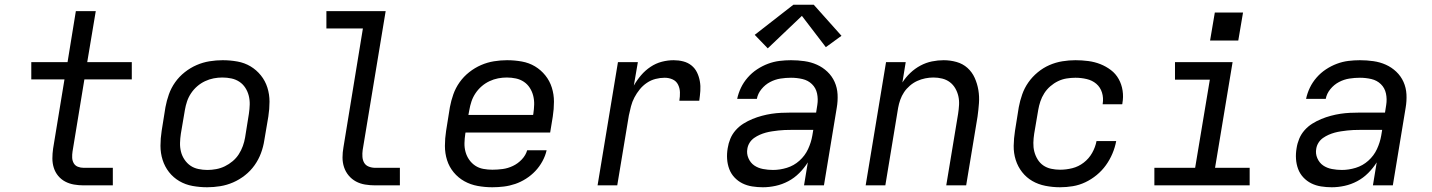

<svg xmlns="http://www.w3.org/2000/svg" viewBox="-20 -782 6040 810"><path d="M333 0Q312 0 292 -3.5Q272 -7 255 -16Q238 -25 225.5 -40Q213 -55 207 -74Q201 -93 201 -113.5Q201 -134 204 -155L252 -447H112V-520H265L300 -735H384L348 -520H536V-447H336L286 -143Q284 -130 284.5 -117Q285 -104 291 -93.5Q297 -83 308.5 -78.5Q320 -74 333 -74H456V0Z M854 8Q823 8 792.5 2.5Q762 -3 736.5 -18Q711 -33 693 -56Q675 -79 666 -107.5Q657 -136 657 -167Q657 -198 662 -230L678 -330Q683 -357 692.5 -384Q702 -411 719 -435Q736 -459 759.5 -477.5Q783 -496 809.5 -507.5Q836 -519 864 -523.5Q892 -528 919 -528Q951 -528 981.5 -522.5Q1012 -517 1037 -502Q1062 -487 1080.5 -464Q1099 -441 1108 -412.5Q1117 -384 1117 -353Q1117 -322 1112 -290L1095 -190Q1091 -163 1081 -136Q1071 -109 1054 -85Q1037 -61 1013.5 -42.5Q990 -24 963.5 -12.5Q937 -1 909 3.5Q881 8 854 8ZM855 -65Q873 -65 892 -68.5Q911 -72 928.5 -80.5Q946 -89 961.5 -102Q977 -115 987.5 -131.5Q998 -148 1004.5 -166Q1011 -184 1014 -202L1030 -302Q1033 -322 1033.5 -341Q1034 -360 1029.5 -378Q1025 -396 1015 -411.5Q1005 -427 990 -437Q975 -447 956.5 -451Q938 -455 918 -455Q900 -455 881.5 -451.5Q863 -448 845 -439.5Q827 -431 812 -418Q797 -405 786 -388.5Q775 -372 769 -354Q763 -336 760 -318L743 -218Q740 -198 739.5 -179Q739 -160 743.5 -142Q748 -124 758.5 -108.5Q769 -93 783.5 -83Q798 -73 817 -69Q836 -65 855 -65Z M1563 0Q1541 0 1520 -3.5Q1499 -7 1481.5 -16.5Q1464 -26 1451 -41.5Q1438 -57 1431.5 -76.5Q1425 -96 1425 -117.5Q1425 -139 1429 -161L1511 -662H1357V-735H1607L1510 -149Q1508 -135 1509 -120.5Q1510 -106 1516.5 -95Q1523 -84 1536 -79Q1549 -74 1563 -74H1667V0Z M2057 8Q2026 8 1995.5 2.5Q1965 -3 1939 -17.5Q1913 -32 1894 -55Q1875 -78 1866 -106.5Q1857 -135 1857 -166.5Q1857 -198 1862 -230L1878 -330Q1883 -357 1892.5 -384Q1902 -411 1919 -435Q1936 -459 1959.5 -477.5Q1983 -496 2009.5 -507.5Q2036 -519 2064 -523.5Q2092 -528 2119 -528Q2151 -528 2181.5 -522.5Q2212 -517 2237 -502Q2262 -487 2280.5 -464Q2299 -441 2308 -412.5Q2317 -384 2317 -353Q2317 -322 2312 -290L2301 -223H1944L1943 -218Q1940 -198 1939.5 -178.5Q1939 -159 1944 -141Q1949 -123 1959.5 -108Q1970 -93 1985 -83Q2000 -73 2019 -69.5Q2038 -66 2057 -66Q2079 -66 2101 -69Q2123 -72 2144 -82Q2165 -92 2181.5 -109.5Q2198 -127 2204 -148H2286Q2281 -125 2268.5 -102Q2256 -79 2238.5 -60.5Q2221 -42 2199 -28Q2177 -14 2153.5 -6Q2130 2 2105.5 5Q2081 8 2057 8ZM1956 -297H2229L2230 -302Q2233 -322 2233.5 -341Q2234 -360 2229.5 -378Q2225 -396 2215 -411.5Q2205 -427 2190 -437Q2175 -447 2156.5 -451Q2138 -455 2118 -455Q2100 -455 2081.5 -451.5Q2063 -448 2045 -439.5Q2027 -431 2012 -418Q1997 -405 1986 -388.5Q1975 -372 1969 -354Q1963 -336 1960 -318Z M2501 0 2587 -520H2671L2654 -421Q2667 -444 2684.5 -464.5Q2702 -485 2724.5 -500Q2747 -515 2772 -521.5Q2797 -528 2822 -528Q2843 -528 2862.5 -523Q2882 -518 2897 -506Q2912 -494 2920.5 -476.5Q2929 -459 2932.5 -439Q2936 -419 2934.5 -398.5Q2933 -378 2930 -357H2846Q2849 -375 2848.5 -392.5Q2848 -410 2840.5 -425Q2833 -440 2817.5 -447Q2802 -454 2784 -454Q2765 -454 2745.5 -449Q2726 -444 2709 -432.5Q2692 -421 2679 -405Q2666 -389 2656.5 -371Q2647 -353 2642 -333.5Q2637 -314 2633 -295L2584 0Z M3199 8H3198Q3176 8 3153.5 4.5Q3131 1 3112 -8.5Q3093 -18 3078.5 -33.5Q3064 -49 3056.5 -69Q3049 -89 3047.5 -111.5Q3046 -134 3050 -157Q3053 -177 3061 -196.5Q3069 -216 3083.5 -232.5Q3098 -249 3116.5 -260.5Q3135 -272 3154.5 -280Q3174 -288 3194.5 -293.5Q3215 -299 3235 -302Q3255 -305 3275.5 -306Q3296 -307 3316 -307H3423L3428 -339Q3432 -364 3427 -387.5Q3422 -411 3405.5 -427Q3389 -443 3365.5 -448.5Q3342 -454 3317 -454Q3295 -454 3272.5 -450.5Q3250 -447 3229 -436Q3208 -425 3192.5 -406Q3177 -387 3173 -365H3090Q3095 -389 3106 -412Q3117 -435 3134.5 -455Q3152 -475 3174 -489.5Q3196 -504 3220 -513Q3244 -522 3268.5 -525Q3293 -528 3317 -528Q3346 -528 3374 -524Q3402 -520 3426.5 -509Q3451 -498 3470.5 -479.5Q3490 -461 3501 -436.5Q3512 -412 3513.5 -384Q3515 -356 3510 -327L3456 0H3372L3388 -97Q3373 -73 3352 -52Q3331 -31 3305.5 -17.5Q3280 -4 3252.5 2Q3225 8 3199 8ZM3241 -65Q3270 -65 3299.5 -74Q3329 -83 3352.5 -104Q3376 -125 3389 -153Q3402 -181 3407 -210L3411 -234H3316Q3303 -234 3290 -233.5Q3277 -233 3264 -231.5Q3251 -230 3237.5 -228Q3224 -226 3211 -222.5Q3198 -219 3185.5 -213.5Q3173 -208 3161.5 -200Q3150 -192 3142.5 -180Q3135 -168 3133 -155Q3129 -134 3137.5 -114.5Q3146 -95 3162 -84Q3178 -73 3199 -69Q3220 -65 3241 -65ZM3219 -578 3164 -635 3327 -762H3413L3530 -631L3464 -583L3363 -715Z M3632 0 3718 -520H3801L3787 -434Q3801 -456 3820.5 -474.5Q3840 -493 3863.5 -505.5Q3887 -518 3912 -523Q3937 -528 3961 -528Q3989 -528 4015.5 -520.5Q4042 -513 4061.5 -495.5Q4081 -478 4092 -453.5Q4103 -429 4107.5 -402Q4112 -375 4110 -347Q4108 -319 4104 -290L4056 0H3972L4022 -302Q4025 -321 4026 -340Q4027 -359 4023 -376.5Q4019 -394 4010 -409.5Q4001 -425 3987 -435.5Q3973 -446 3955 -450.5Q3937 -455 3918 -455Q3901 -455 3883.5 -451.5Q3866 -448 3849.5 -440.5Q3833 -433 3818.5 -420.5Q3804 -408 3794 -393Q3784 -378 3778 -361Q3772 -344 3769 -327L3715 0Z M4452 8Q4421 8 4390.5 2Q4360 -4 4335 -18.5Q4310 -33 4292 -56Q4274 -79 4265 -107.5Q4256 -136 4256.5 -167Q4257 -198 4262 -230L4278 -330Q4283 -357 4292.5 -384Q4302 -411 4318.5 -434.5Q4335 -458 4358 -477Q4381 -496 4407.5 -507.5Q4434 -519 4462 -523.5Q4490 -528 4517 -528Q4544 -528 4571 -524.5Q4598 -521 4622 -511.5Q4646 -502 4666.5 -486.5Q4687 -471 4699.5 -448.5Q4712 -426 4716 -399.5Q4720 -373 4715 -346Q4715 -345 4715 -344Q4715 -343 4714 -342H4632Q4632 -343 4632 -343.5Q4632 -344 4632 -344Q4636 -369 4629 -391.5Q4622 -414 4605 -428.5Q4588 -443 4564.5 -448.5Q4541 -454 4517 -454Q4499 -454 4480 -451Q4461 -448 4443.5 -439.5Q4426 -431 4411 -418Q4396 -405 4385.5 -388.5Q4375 -372 4369 -354Q4363 -336 4360 -318L4343 -218Q4340 -199 4339.5 -179.5Q4339 -160 4343.5 -142.5Q4348 -125 4357.5 -109.5Q4367 -94 4381.5 -84Q4396 -74 4414.5 -70Q4433 -66 4452 -66Q4478 -66 4504 -72.5Q4530 -79 4552 -96Q4574 -113 4587.5 -137Q4601 -161 4606 -187H4689Q4684 -160 4673 -134Q4662 -108 4645.5 -85Q4629 -62 4606.5 -43.5Q4584 -25 4558.5 -13Q4533 -1 4506 3.5Q4479 8 4452 8Z M4850 0V-74H5022L5084 -446H4937V-520H5180L5106 -74H5252V0ZM5085 -611 5105 -729H5224L5204 -611Z M5599 8H5598Q5576 8 5553.5 4.5Q5531 1 5512 -8.5Q5493 -18 5478.5 -33.5Q5464 -49 5456.5 -69Q5449 -89 5447.5 -111.5Q5446 -134 5450 -157Q5453 -177 5461 -196.5Q5469 -216 5483.5 -232.5Q5498 -249 5516.5 -260.5Q5535 -272 5554.5 -280Q5574 -288 5594.5 -293.5Q5615 -299 5635 -302Q5655 -305 5675.5 -306Q5696 -307 5716 -307H5823L5828 -339Q5832 -364 5827 -387.5Q5822 -411 5805.5 -427Q5789 -443 5765.5 -448.5Q5742 -454 5717 -454Q5695 -454 5672.5 -450.5Q5650 -447 5629 -436Q5608 -425 5592.5 -406Q5577 -387 5573 -365H5490Q5495 -389 5506 -412Q5517 -435 5534.5 -455Q5552 -475 5574 -489.5Q5596 -504 5620 -513Q5644 -522 5668.5 -525Q5693 -528 5717 -528Q5746 -528 5774 -524Q5802 -520 5826.5 -509Q5851 -498 5870.5 -479.5Q5890 -461 5901 -436.5Q5912 -412 5913.5 -384Q5915 -356 5910 -327L5856 0H5772L5788 -97Q5773 -73 5752 -52Q5731 -31 5705.5 -17.5Q5680 -4 5652.5 2Q5625 8 5599 8ZM5641 -65Q5670 -65 5699.5 -74Q5729 -83 5752.5 -104Q5776 -125 5789 -153Q5802 -181 5807 -210L5811 -234H5716Q5703 -234 5690 -233.5Q5677 -233 5664 -231.5Q5651 -230 5637.5 -228Q5624 -226 5611 -222.5Q5598 -219 5585.5 -213.5Q5573 -208 5561.5 -200Q5550 -192 5542.5 -180Q5535 -168 5533 -155Q5529 -134 5537.5 -114.5Q5546 -95 5562 -84Q5578 -73 5599 -69Q5620 -65 5641 -65Z"/></svg>

Font: Iosevka SS04 Extended Oblique
Style: Regular
Weight: 400
Width: 7
Italic angle: -9°
Monospace: yes
Designer: Belleve Invis
Foundry: Belleve Invis
Version: Version 19.0.0; ttfautohint (v1.8.4)